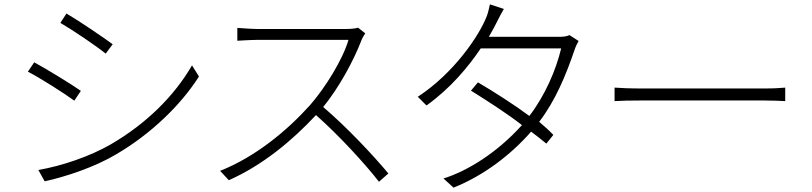

<svg xmlns="http://www.w3.org/2000/svg" viewBox="-20 -817 3724 881"><path d="M108 -488C165 -459 276 -388 321 -355L351 -400C312 -428 191 -502 137 -531ZM156 -37 185 15C281 -6 415 -50 515 -110C673 -203 809 -334 893 -466L861 -517C780 -377 652 -250 489 -155C392 -99 265 -56 156 -37ZM257 -712C311 -681 422 -606 465 -571L497 -614C458 -643 340 -723 285 -755Z M990 -33 1030 10C1185 -59 1320 -171 1430 -289C1535 -196 1651 -70 1719 17L1762 -21C1693 -104 1572 -233 1463 -326C1535 -414 1603 -539 1638 -631C1641 -640 1651 -657 1656 -664L1623 -690C1610 -686 1591 -684 1565 -684H1160C1129 -684 1075 -689 1069 -689V-630C1073 -630 1128 -634 1160 -634H1579C1553 -544 1472 -414 1403 -335C1295 -215 1151 -97 990 -33Z M1897 -373C2063 -481 2181 -656 2214 -744C2220 -759 2224 -780 2228 -797L2292 -776C2282 -759 2273 -742 2265 -726C2254 -703 2240 -677 2223 -648H2542C2567 -648 2581 -650 2593 -656L2635 -629C2629 -619 2620 -600 2617 -590C2576 -469 2527 -353 2454 -258C2478 -238 2500 -218 2519 -198L2487 -158C2464 -177 2441 -195 2417 -213C2324 -106 2197 -10 2061 44L2015 2C2124 -32 2261 -116 2375 -243C2311 -293 2220 -352 2141 -401L2173 -439C2252 -393 2344 -333 2409 -285C2481 -379 2531 -495 2555 -595H2186C2128 -509 2046 -411 1937 -333Z M2800 -353C2827 -355 2872 -356 2927 -356H3482C3528 -356 3565 -354 3583 -353V-415C3563 -413 3533 -411 3481 -411H2927C2868 -411 2826 -413 2800 -415Z"/></svg>

Font: GenEiGothic-pro-Light
Style: Regular
Weight: 300
Designer: Ryoko NISHIZUKA (kana & ideographs); Paul D. Hunt (Latin, Greek & Cyrillic); Wenlong ZHANG (bopomofo); Sandoll Communica
Foundry: Adobe Systems Incorporated; o_tamon
Version: Version 1.000.140830